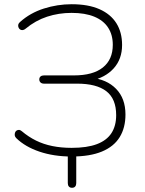

<svg xmlns="http://www.w3.org/2000/svg" viewBox="-20 -733 685 909"><path d="M321 156Q311 156 306 150Q301 144 301 134V-13H341V134Q341 144 336 150Q331 156 321 156ZM319 8Q235 8 167 -15Q99 -38 57 -79Q51 -85 50 -91.5Q49 -98 51 -104.5Q53 -111 58 -114.5Q63 -118 69.5 -118Q76 -118 83 -112Q115 -85 150.5 -67.5Q186 -50 228 -41.5Q270 -33 319 -33Q392 -33 438.5 -50.5Q485 -68 507.5 -102.5Q530 -137 530 -188Q530 -265 483.5 -301Q437 -337 345 -337H188Q178 -337 172 -342.5Q166 -348 166 -357Q166 -366 172 -371Q178 -376 188 -376H330Q420 -376 467 -413.5Q514 -451 514 -521Q514 -568 492 -602Q470 -636 426.5 -654Q383 -672 319 -672Q258 -672 203 -654Q148 -636 101 -597Q94 -591 87 -590.5Q80 -590 75 -593.5Q70 -597 67.5 -603.5Q65 -610 66.5 -616.5Q68 -623 75 -629Q123 -672 187.5 -692.5Q252 -713 319 -713Q398 -713 451 -689.5Q504 -666 531 -623Q558 -580 558 -520Q558 -453 518 -409Q478 -365 410 -351V-365Q485 -358 529.5 -312.5Q574 -267 574 -191Q574 -128 546.5 -83.5Q519 -39 462.5 -15.5Q406 8 319 8Z"/></svg>

Font: Nunito ExtraLight
Style: Regular
Weight: 200
Designer: Vernon Adams
Foundry: Vernon Adams
Version: Version 3.602